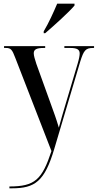

<svg xmlns="http://www.w3.org/2000/svg" viewBox="-20 -786 530 1041"><path d="M217 -616V-606H225C274 -648 355 -721 384 -756V-766H290C271 -721 245 -663 217 -616ZM31 225V235H45C170 235 222 197 274 22L415 -452C434 -513 444 -526 485 -526H490V-536H329V-526H361C400 -526 412 -516 412 -496C412 -485 409 -468 401 -441L334 -216C322 -176 309 -131 299 -94C283 -148 275 -168 252 -232L177 -440C169 -465 163 -484 163 -497C163 -518 178 -526 218 -526H225V-536H2V-526H12C39 -526 46 -517 63 -472L259 33C208 188 169 225 31 225Z"/></svg>

Font: Noto Serif Display Condensed Medium
Style: Regular
Weight: 500
Width: 3
Designer: Monotype Design Team
Foundry: Monotype Imaging Inc.
Version: Version 2.009